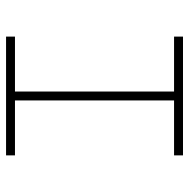

<svg xmlns="http://www.w3.org/2000/svg" viewBox="-15 -615 630 640"><g transform="rotate(-90 300.0 -295.0)"><path d="M498 -560.1V-589.8H102.1V-560.1H285.2V-29.8H102.1V0H498V-29.8H314.9V-560.1Z"/></g></svg>

Font: Compagnon Light
Style: Regular
Weight: 400
Designer: Juliette Duhe, Lea Pradine
Foundry: Velvetyne Type Foundry
Version: Version 1.000;PS 001.000;hotconv 1.0.88;makeotf.lib2.5.64775